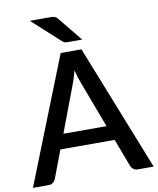

<svg xmlns="http://www.w3.org/2000/svg" viewBox="-101 -1004 887 1080"><g transform="rotate(-10 343.0 -464.0)"><path d="M258 -928.5Q267 -928.5 273.8 -928Q280.5 -927.5 285.8 -925.5Q291 -923.5 295.5 -919.8Q300 -916 305 -910L416 -773.5H338.5Q325.5 -773.5 318.2 -775Q311 -776.5 302.5 -784.5L144.5 -928.5ZM466.5 -270 367.5 -533Q355.5 -563.5 343 -610.5Q337.5 -587 331 -567.2Q324.5 -547.5 319 -532.5L220 -270ZM688 0H597.5Q582 0 572.5 -7.8Q563 -15.5 558 -27L498 -186H188L128 -27Q124 -17 114 -8.5Q104 0 89 0H-1.5L284 -720H402.5Z"/></g></svg>

Font: TypoPRO Lato
Style: Regular
Weight: 600
Designer: Lukasz Dziedzic with Adam Twardoch and Botio Nikoltchev
Foundry: tyPoland Lukasz Dziedzic
Version: Version 2.010; 2014-09-01; http://www.latofonts.com/